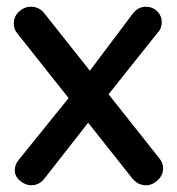

<svg xmlns="http://www.w3.org/2000/svg" viewBox="-20 -549 526 571"><path d="M72 -529Q97 -529 113 -508L454 -78Q465 -65 465 -48Q465 -28 449 -13Q433 2 414 2Q390 2 373 -19L32 -449Q21 -462 21 -479Q21 -500 36.5 -514.5Q52 -529 72 -529ZM73 2Q56 2 40 -11Q24 -24 24 -43Q24 -60 36 -74L195 -271L246 -189L113 -19Q97 2 73 2ZM413 -529Q434 -529 447.5 -515.5Q461 -502 461 -484Q461 -476 458.5 -467.5Q456 -459 449 -452L292 -255L240 -329L373 -506Q390 -529 413 -529Z"/></svg>

Font: Quicksand SemiBold
Style: Regular
Weight: 600
Designer: Andrew Paglinawan
Foundry: Andrew Paglinawan
Version: Version 3.004